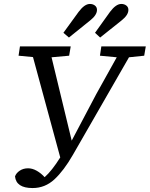

<svg xmlns="http://www.w3.org/2000/svg" viewBox="-20 -905 758 972"><path d="M486 -623 493 -670H718L710 -623L633 -615L349 -121Q303 -41 255.5 3Q208 47 145 47Q62 47 56 -12Q62 -29 80 -41Q98 -53 122 -53Q144 -53 166 -40.5Q188 -28 206 -8Q243 -41 285 -108L147 -616L74 -623L81 -670H338L330 -623L241 -615L343 -193L467 -428L571 -615ZM301 -739 378 -845Q408 -885 435 -885Q450 -885 460.5 -877Q471 -869 471 -855Q471 -829 437 -802L329 -715ZM461 -739 537 -845Q567 -885 594 -885Q609 -885 619.5 -877Q630 -869 630 -855Q630 -829 596 -802L487 -715Z"/></svg>

Font: Source Serif 4 SmText
Style: Italic
Weight: 400
Italic angle: -12°
Designer: Frank Grießhammer
Foundry: Adobe
Version: Version 4.005;hotconv 1.1.0;makeotfexe 2.6.0